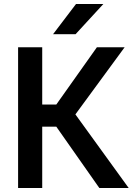

<svg xmlns="http://www.w3.org/2000/svg" viewBox="-20 -935 675 955"><path d="M70 -700H190V-415H260L462 -700H600L355 -366L620 0H474L260 -305H190V0H70ZM358 -915H494L356 -765H244Z"/></svg>

Font: PT Root UI Bold
Style: Regular
Weight: 700
Designer: Vitaly Kuzmin
Foundry: ParaType Ltd.
Version: Version 2.000G